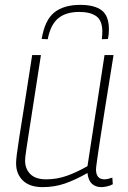

<svg xmlns="http://www.w3.org/2000/svg" viewBox="-20 -758 526 788"><path d="M155 10Q102 10 74 -17Q46 -44 46 -88Q46 -100 49 -124.5Q52 -149 59.5 -197Q67 -245 80 -326Q93 -407 112 -532H148Q130 -415 118 -338.5Q106 -262 99 -216.5Q92 -171 88.5 -148Q85 -125 84 -115Q83 -105 83 -99Q83 -65 104.5 -43.5Q126 -22 169 -22Q213 -22 253 -36Q293 -50 339 -76L409 -532H446Q425 -402 411.5 -317Q398 -232 390.5 -182.5Q383 -133 379.5 -108.5Q376 -84 375 -75Q374 -66 374 -63Q374 -22 409 -22Q421 -22 441 -29L443 -2Q433 4 419 7Q405 10 397 10Q372 10 357 -4Q342 -18 339 -48Q290 -20 247 -5Q204 10 155 10ZM309 -738Q368 -738 397.5 -715.5Q427 -693 427 -637Q427 -615 423 -598L398 -597Q399 -606 399.5 -614Q400 -622 400 -631Q399 -675 374.5 -692Q350 -709 305 -709Q250 -709 218.5 -682.5Q187 -656 176 -597L151 -598Q164 -676 203 -707Q242 -738 309 -738Z"/></svg>

Font: Georama ExtraLight
Style: Italic
Weight: 200
Italic angle: -9°
Designer: Jean-Baptiste Levee
Foundry: Production Type
Version: Version 1.000